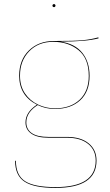

<svg xmlns="http://www.w3.org/2000/svg" viewBox="-20 -728 537 941"><path d="M463 -540Q403 -524 277 -524Q347 -514 383 -469.5Q419 -425 419 -356Q419 -279 373 -236.5Q327 -194 249 -194Q203 -194 165 -213Q109 -178 109 -128Q109 -94 136 -75.5Q163 -57 217 -57H308Q376 -57 414.5 -25.5Q453 6 453 59Q453 193 252 193Q147 193 100.5 162.5Q54 132 54 60H58Q58 131 103 160Q148 189 252 189Q449 189 449 59Q449 7 411.5 -23Q374 -53 308 -53H217Q162 -53 133.5 -73Q105 -93 105 -128Q105 -178 161 -215Q74 -259 74 -357Q74 -434 121.5 -480.5Q169 -527 243 -527Q346 -527 386.5 -531Q427 -535 462 -545ZM78 -357Q78 -306 102.5 -270Q127 -234 166.5 -215.5Q206 -197 249 -197Q325 -197 370 -239Q415 -281 415 -356Q415 -441 365 -482Q315 -523 241 -523Q168 -523 123 -476.5Q78 -430 78 -357ZM252 -700Q252 -698 250 -695.5Q248 -693 245 -693Q241 -693 239 -695.5Q237 -698 237 -700Q237 -703 239 -705.5Q241 -708 245 -708Q248 -708 250 -705.5Q252 -703 252 -700Z"/></svg>

Font: FiraGO Four
Style: Regular
Weight: 100
Designer: bBox Type
Foundry: bBox Type GmbH
Version: Version 1.001